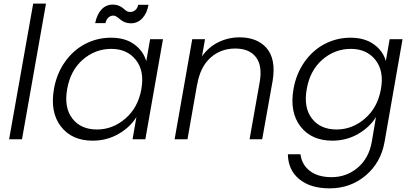

<svg xmlns="http://www.w3.org/2000/svg" viewBox="-20 -760 2251 1048"><path d="M29.8 0 161.1 -740.2H231L100.1 0Z M274.4 -273.9Q289.1 -357.9 334.5 -422.1Q379.9 -486.3 445.3 -520.3Q510.7 -554.2 585.4 -554.2Q663.6 -554.2 713.1 -517.8Q762.7 -481.4 778.3 -425.8L799.3 -545.9H869.6L773.4 0H703.6L724.6 -121.1Q690.4 -65.4 626.7 -28.8Q563 7.8 485.4 7.8Q372.1 7.8 312.3 -69.8Q252.4 -147.5 274.4 -273.9ZM751.5 -272.9Q769.5 -372.6 721.7 -432.9Q673.8 -493.2 587.4 -493.2Q499.5 -493.2 431.9 -434.3Q364.3 -375.5 346.7 -273.9Q328.6 -172.9 375 -113Q421.4 -53.2 509.3 -53.2Q595.7 -53.2 664.8 -113.3Q733.9 -173.3 751.5 -272.9ZM555.7 -633.8H499.5Q509.3 -682.1 534.2 -708.5Q559.1 -734.9 595.7 -734.9Q628.9 -734.9 653.3 -713.9Q663.1 -704.6 670.2 -700.4Q677.2 -696.3 681.2 -695.6Q685.1 -694.8 692.4 -694.8Q706.5 -694.8 718.5 -704.8Q730.5 -714.8 734.4 -733.9H790.5Q782.2 -687 756.6 -659.9Q731 -632.8 694.3 -632.8Q662.6 -632.8 638.7 -651.9Q635.7 -654.3 629.4 -659.4Q623 -664.6 619.4 -667.2Q615.7 -669.9 610.1 -672.4Q604.5 -674.8 598.6 -674.8Q583.5 -674.8 571.8 -664.3Q560.1 -653.8 555.7 -633.8Z M1342.3 0 1397.5 -312Q1413.1 -400.9 1377 -448Q1340.8 -495.1 1264.2 -495.1Q1184.6 -495.1 1128.7 -444.8Q1072.8 -394.5 1056.2 -297.9V-300.8L1003.4 0H933.1L1029.3 -545.9H1099.1L1082.5 -452.1Q1117.2 -502.4 1171.4 -529.3Q1225.6 -556.2 1288.1 -556.2Q1335 -556.2 1372.1 -541.7Q1409.2 -527.3 1434.8 -498Q1460.4 -468.8 1469.2 -424.3Q1478 -379.9 1468.3 -319.8L1411.1 0Z M1582 -273.9Q1596.7 -357.9 1642.1 -422.1Q1687.5 -486.3 1752.9 -520.3Q1818.4 -554.2 1893.1 -554.2Q1970.2 -554.2 2020.5 -518.1Q2070.8 -481.9 2085.9 -426.8L2106.9 -545.9H2177.2L2079.1 14.2Q2059.1 127.9 1975.8 198Q1892.6 268.1 1779.3 268.1Q1674.3 268.1 1613.5 218Q1552.7 168 1551.3 82H1620.1Q1627.4 139.2 1671.6 173.1Q1715.8 207 1790 207Q1870.6 207 1931.9 155.8Q1993.2 104.5 2009.3 14.2L2032.2 -121.1Q1998 -65.4 1934.6 -28.8Q1871.1 7.8 1793.9 7.8Q1680.2 7.8 1620.1 -69.8Q1560.1 -147.5 1582 -273.9ZM2059.1 -272.9Q2077.1 -372.6 2029.3 -432.9Q1981.4 -493.2 1895 -493.2Q1807.1 -493.2 1739.5 -434.3Q1671.9 -375.5 1654.3 -273.9Q1636.2 -172.9 1682.6 -113Q1729 -53.2 1816.9 -53.2Q1903.3 -53.2 1972.4 -113.3Q2041.5 -173.3 2059.1 -272.9Z"/></svg>

Font: SVN-Poppins Light
Style: Italic
Weight: 300
Italic angle: -10°
Designer: Ninad Kale (Devanagari), Jonny Pinhorn (Latin)
Foundry: Indian Type Foundry
Version: Version 3.002 2017